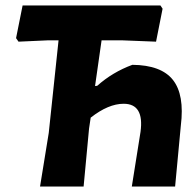

<svg xmlns="http://www.w3.org/2000/svg" viewBox="-20 -675 718 705"><path d="M127 10 159 -187 195 -527H158L48 -522L39 -535L63 -655H569L577 -643L553 -522L426 -527H353L329 -359L337 -360Q393 -410 466 -437Q572 -436 615 -381.5Q658 -327 644 -214L623 10H464L496 -191Q510 -294 434 -294Q378 -294 313 -243L307 -203L287 10Z"/></svg>

Font: Alegreya Sans ExtraBold
Style: Italic
Weight: 800
Italic angle: -7°
Designer: Juan Pablo del Peral
Foundry: Huerta Tipografica
Version: Version 2.007